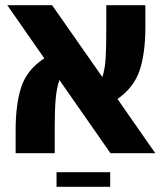

<svg xmlns="http://www.w3.org/2000/svg" viewBox="-20 -588 631 737"><path d="M404 0 208 -281Q197 -249 193.5 -206Q190 -163 190 -95V0H40V-88Q40 -189 62 -255Q84 -321 150 -364L8 -568H180L373 -292Q383 -323 385.5 -364.5Q388 -406 388 -475V-568H538V-483Q538 -384 516 -318Q494 -252 431 -208L576 0ZM197 73H403V129H197Z"/></svg>

Font: FiraGOUPP
Style: Bold
Weight: 700
Designer: bBox Type
Foundry: bBox Type GmbH
Version: Version 1.001